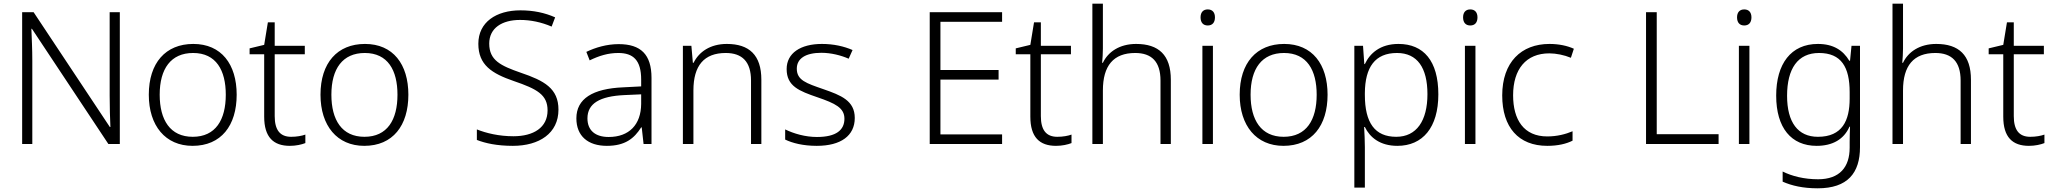

<svg xmlns="http://www.w3.org/2000/svg" viewBox="-20 -780 11119 1040"><path d="M629 0V-714H574V-261C574 -206 576 -133 578 -92H575L162 -714H100V0H155V-451C155 -514 152 -572 150 -624H153L567 0Z M1262 -267C1262 -432 1179 -542 1027 -542C877 -542 786 -439 786 -267C786 -99 876 10 1023 10C1178 10 1262 -100 1262 -267ZM845 -267C845 -408 906 -493 1026 -493C1151 -493 1203 -399 1203 -267C1203 -131 1148 -39 1024 -39C902 -39 845 -130 845 -267Z M1557 -39C1496 -39 1468 -77 1468 -151V-486H1631V-532H1468V-659H1431L1411 -537L1332 -518V-486H1411V-148C1411 -37 1461 10 1550 10C1583 10 1614 3 1634 -5V-51C1615 -44 1587 -39 1557 -39Z M2192 -267C2192 -432 2109 -542 1957 -542C1807 -542 1716 -439 1716 -267C1716 -99 1806 10 1953 10C2108 10 2192 -100 2192 -267ZM1775 -267C1775 -408 1836 -493 1956 -493C2081 -493 2133 -399 2133 -267C2133 -131 2078 -39 1954 -39C1832 -39 1775 -130 1775 -267Z M3005 -186C3005 -301 2928 -343 2801 -386C2692 -424 2630 -453 2630 -544C2630 -628 2699 -672 2797 -672C2854 -672 2912 -660 2968 -636L2987 -686C2931 -711 2869 -724 2799 -724C2668 -724 2571 -660 2571 -543C2571 -428 2644 -382 2763 -341C2889 -298 2946 -267 2946 -182C2946 -89 2870 -42 2761 -42C2682 -42 2613 -59 2563 -79V-22C2609 -4 2672 10 2758 10C2901 10 3005 -58 3005 -186Z M3331 -541C3267 -541 3206 -523 3156 -499L3174 -453C3225 -478 3274 -493 3329 -493C3410 -493 3453 -454 3453 -349V-312L3356 -307C3190 -300 3102 -245 3102 -139C3102 -43 3165 10 3267 10C3366 10 3415 -30 3453 -90H3456L3466 0H3509V-358C3509 -485 3451 -541 3331 -541ZM3363 -265 3453 -269V-217C3452 -105 3388 -38 3277 -38C3205 -38 3162 -73 3162 -139C3162 -219 3228 -259 3363 -265Z M3917 -542C3827 -542 3766 -499 3737 -440H3733L3725 -532H3679V0H3736V-290C3736 -425 3794 -493 3911 -493C4000 -493 4048 -446 4048 -344V0H4104V-348C4104 -482 4038 -542 3917 -542Z M4610 -141C4610 -235 4535 -264 4440 -297C4348 -329 4296 -345 4296 -408C4296 -464 4345 -494 4429 -494C4482 -494 4536 -480 4577 -462L4598 -509C4552 -529 4496 -542 4432 -542C4316 -542 4241 -492 4241 -406C4241 -313 4309 -287 4408 -253C4504 -220 4554 -196 4554 -137C4554 -76 4510 -38 4405 -38C4342 -38 4280 -56 4233 -79V-24C4272 -5 4330 10 4404 10C4535 10 4610 -45 4610 -141Z M5408 0V-52H5074V-349H5389V-401H5074V-662H5408V-714H5016V0Z M5707 -39C5646 -39 5618 -77 5618 -151V-486H5781V-532H5618V-659H5581L5561 -537L5482 -518V-486H5561V-148C5561 -37 5611 10 5700 10C5733 10 5764 3 5784 -5V-51C5765 -44 5737 -39 5707 -39Z M5954 -517V-760H5897V0H5954V-290C5954 -424 6011 -493 6129 -493C6218 -493 6266 -446 6266 -344V0H6322V-348C6322 -482 6256 -542 6134 -542C6044 -542 5982 -499 5954 -440H5950C5952 -465 5954 -489 5954 -517Z M6522 -729C6497 -729 6483 -713 6483 -686C6483 -658 6497 -642 6522 -642C6547 -642 6561 -658 6561 -686C6561 -713 6547 -729 6522 -729ZM6550 -532H6493V0H6550Z M7171 -267C7171 -432 7088 -542 6936 -542C6786 -542 6695 -439 6695 -267C6695 -99 6785 10 6932 10C7087 10 7171 -100 7171 -267ZM6754 -267C6754 -408 6815 -493 6935 -493C7060 -493 7112 -399 7112 -267C7112 -131 7057 -39 6933 -39C6811 -39 6754 -130 6754 -267Z M7555 -542C7456 -542 7400 -491 7373 -433H7370L7363 -532H7316V236H7373V17C7373 -16 7371 -58 7369 -92H7373C7400 -36 7455 10 7549 10C7686 10 7771 -89 7771 -269C7771 -450 7691 -542 7555 -542ZM7547 -493C7657 -493 7712 -413 7712 -270C7712 -126 7653 -39 7543 -39C7427 -39 7373 -115 7373 -266V-276C7374 -416 7428 -493 7547 -493Z M7944 -729C7919 -729 7905 -713 7905 -686C7905 -658 7919 -642 7944 -642C7969 -642 7983 -658 7983 -686C7983 -713 7969 -729 7944 -729ZM7972 -532H7915V0H7972Z M8361 10C8419 10 8464 -1 8498 -18V-69C8460 -53 8414 -41 8361 -41C8234 -41 8176 -131 8176 -264C8176 -405 8246 -491 8372 -491C8409 -491 8453 -482 8489 -467L8505 -516C8470 -532 8424 -542 8373 -542C8220 -542 8117 -443 8117 -263C8117 -91 8205 10 8361 10Z M8896 0H9289V-53H8954V-714H8896Z M9428 -729C9403 -729 9389 -713 9389 -686C9389 -658 9403 -642 9428 -642C9453 -642 9467 -658 9467 -686C9467 -713 9453 -729 9428 -729ZM9456 -532H9399V0H9456Z M9827 -542C9681 -542 9601 -434 9601 -262C9601 -87 9683 10 9820 10C9906 10 9968 -25 9998 -94H10001C10000 -69 9999 -39 9999 -11V20C9999 125 9945 191 9828 191C9752 191 9686 174 9636 149V204C9686 226 9746 240 9826 240C9988 240 10055 157 10055 17V-532H10009L10001 -451H9997C9963 -508 9910 -542 9827 -542ZM9833 -493C9954 -493 9999 -416 9999 -281V-246C9999 -127 9959 -39 9827 -39C9719 -39 9660 -117 9660 -261C9660 -408 9718 -493 9833 -493Z M10288 -517V-760H10231V0H10288V-290C10288 -424 10345 -493 10463 -493C10552 -493 10600 -446 10600 -344V0H10656V-348C10656 -482 10590 -542 10468 -542C10378 -542 10316 -499 10288 -440H10284C10286 -465 10288 -489 10288 -517Z M10977 -39C10916 -39 10888 -77 10888 -151V-486H11051V-532H10888V-659H10851L10831 -537L10752 -518V-486H10831V-148C10831 -37 10881 10 10970 10C11003 10 11034 3 11054 -5V-51C11035 -44 11007 -39 10977 -39Z"/></svg>

Font: Noto Sans Ethiopic Light
Style: Regular
Weight: 300
Designer: Monotype Design Team
Foundry: Monotype Imaging Inc.
Version: Version 2.102